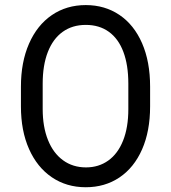

<svg xmlns="http://www.w3.org/2000/svg" viewBox="-20 -748 690 775"><path d="M64.5 -318.4V-398.4Q64.5 -497.1 97.2 -571.8Q129.9 -646.5 189.2 -687Q248.5 -727.5 326.2 -727.5Q403.3 -727.5 462.2 -687.7Q521 -647.9 553.5 -573.5Q585.9 -499 585.9 -398.4V-318.4Q585.9 -218.8 553.5 -145Q521 -71.3 462.2 -31.7Q403.3 7.8 326.2 7.8Q248.5 7.8 189.2 -32.5Q129.9 -72.8 97.2 -146.5Q64.5 -220.2 64.5 -318.4ZM498 -307.6V-410.2Q498 -485.4 478 -538.6Q458 -591.8 419.4 -619.6Q380.9 -647.5 326.2 -647.5Q272 -647.5 232.9 -619.4Q193.8 -591.3 173.1 -538.1Q152.3 -484.9 152.3 -410.2V-307.6Q152.3 -236.3 173.6 -183.1Q194.8 -129.9 234.4 -101.1Q273.9 -72.3 327.1 -72.3Q378.4 -72.3 417 -99.9Q455.6 -127.4 476.8 -180.4Q498 -233.4 498 -307.6Z"/></svg>

Font: Reddit Sans Vanilla
Style: Regular
Weight: 400
Designer: Stephen Hutchings
Foundry: Reddit
Version: Version 1.013